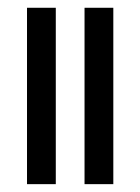

<svg xmlns="http://www.w3.org/2000/svg" viewBox="-20 -469 357 489"><path d="M122.1 0H48.8V-449.2H122.1ZM268.6 0H195.3V-449.2H268.6Z"/></svg>

Font: Catrinity
Style: Regular
Weight: 400
Designer: Alexander Lange
Foundry: High-Logic / Made with FontCreator
Version: Version 2.090;May 20, 2024;FontCreator 15.0.0.2974 64-bit